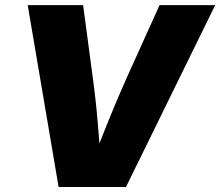

<svg xmlns="http://www.w3.org/2000/svg" viewBox="-20 -748 881 768"><path d="M214.4 0 90.8 -727.5H312.5L350.1 -445.3Q362.8 -353.5 370.8 -259.5Q378.9 -165.5 385.3 -69.8H335.9Q374 -165.5 411.6 -259.5Q449.2 -353.5 490.7 -445.3L618.2 -727.5H840.8L483.9 0Z"/></svg>

Font: Inter 20pt Black
Style: Italic
Weight: 900
Italic angle: -9.3988°
Version: Version 4.001;git-66647c0bb